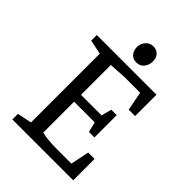

<svg xmlns="http://www.w3.org/2000/svg" viewBox="-235 -932 1042 1042"><g transform="rotate(45 286.0 -411.0)"><path d="M55 0V-43L138 -60V-588L55 -605V-648H513V-484H464L443 -593H322L224 -587V-358H382L397 -417H439V-246H397L382 -305H224V-68Q243 -63 274 -60Q305 -57 334 -57H451L473 -164H522V0ZM311 -694Q286 -694 270.5 -711.5Q255 -729 255 -756Q255 -782 272 -802Q289 -822 316 -822Q341 -822 356.5 -806Q372 -790 372 -762Q372 -735 356 -714.5Q340 -694 311 -694Z"/></g></svg>

Font: Faustina
Style: Regular
Weight: 400
Designer: Alfonso Garcia
Foundry: http://www.omnibus-type.com
Version: Version 1.200